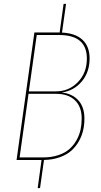

<svg xmlns="http://www.w3.org/2000/svg" viewBox="-20 -829 524 995"><path d="M299.8 -349.6Q353.5 -344.2 385.5 -309.6Q417.5 -274.9 417.5 -214.4Q417.5 -183.6 411.1 -154.8Q404.8 -126 389.2 -97.9Q373.5 -69.8 350.3 -48.8Q327.1 -27.8 290.5 -14.4Q253.9 -1 208 0L187.5 145.5H175.3L195.3 0H65.9L158.2 -660.6H286.1H289.1L309.6 -809.1H322.3L301.3 -660.2Q371.6 -656.7 408 -622.3Q444.3 -587.9 444.3 -525.9Q444.3 -455.1 403.6 -406.7Q362.8 -358.4 299.8 -349.6ZM170.4 -647.5 129.4 -355.5H270.5Q336.9 -355.5 383.5 -403.3Q430.2 -451.2 430.2 -525.4Q430.2 -647.5 287.1 -647.5ZM203.1 -13.2Q247.6 -13.2 282.7 -25.1Q317.9 -37.1 340.1 -56.9Q362.3 -76.7 377 -103.3Q391.6 -129.9 397.5 -157.2Q403.3 -184.6 403.3 -214.4Q403.3 -275.9 368.4 -309.3Q333.5 -342.8 270 -342.8H127.9L81.5 -13.2Z"/></svg>

Font: Fira Sans Compressed Hair
Style: Italic
Weight: 100
Width: 3
Italic angle: -8°
Designer: Carrois Corporate & Edenspiekermann AG
Foundry: Carrois Corporate GbR & Edenspiekermann AG
Version: Version 4.203;PS 004.203;hotconv 1.0.88;makeotf.lib2.5.64775